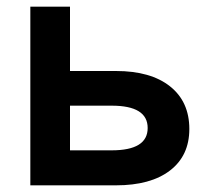

<svg xmlns="http://www.w3.org/2000/svg" viewBox="-20 -556 640 576"><path d="M71 0V-536H190V-343H328Q432 -343 490 -297Q548 -251 548 -169Q548 -89 490 -44.5Q432 0 328 0ZM190 -105H315Q423 -105 423 -172Q423 -239 315 -239H190Z"/></svg>

Font: Geist Mono
Style: Bold
Weight: 700
Monospace: yes
Designer: Basement.studio, Andrés Briganti, Mateo Zaragoza
Foundry: Basement.studio, Vercel, Andrés Briganti, Guido Ferreyra, Mateo Zaragoza
Version: Version 1.500; ttfautohint (v1.8.4.7-5d5b)